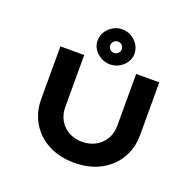

<svg xmlns="http://www.w3.org/2000/svg" viewBox="-159 -1121 1326 1296"><g transform="rotate(20 504.0 -473.0)"><path d="M504.6 6Q398.5 6 318.4 -36.2Q238.4 -78.4 193.9 -152.9Q149.4 -227.4 149.4 -322V-700.4H320.6V-327Q320.6 -274.1 344.5 -232.7Q368.4 -191.3 410.2 -168.1Q452.1 -144.9 503.6 -144.9Q559 -144.9 601.7 -168.1Q644.3 -191.3 669 -232.7Q693.7 -274.1 693.7 -327V-700.4H859.9V-322Q859.9 -227.4 815.3 -152.9Q770.8 -78.4 691.1 -36.2Q611.4 6 504.6 6ZM504.2 -700.5Q469.3 -700.5 439.1 -717.6Q409 -734.7 390.3 -762.4Q371.7 -790.1 371.7 -822.7Q371.7 -858.5 390 -887.6Q408.4 -916.8 438.6 -934.3Q468.7 -951.7 504.2 -951.7Q539.5 -951.7 569.7 -934.3Q599.9 -916.8 618.2 -887.6Q636.6 -858.5 636.6 -822.7Q636.6 -790.1 618.2 -762.4Q599.9 -734.7 569.7 -717.6Q539.5 -700.5 504.2 -700.5ZM504.2 -782.5Q521.2 -782.5 533.4 -794.3Q545.6 -806 545.6 -822.7Q545.6 -841.7 533.2 -852.9Q520.8 -864 504.2 -864Q487.6 -864 475.4 -852.4Q463.2 -840.9 463.2 -822.7Q463.2 -806 475.4 -794.3Q487.6 -782.5 504.2 -782.5Z"/></g></svg>

Font: Lexend Tera
Style: Regular
Weight: 400
Designer: Bonnie Shaver-Troup, Thomas Jockin
Foundry: Lexend
Version: Version 1.007